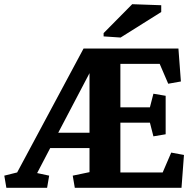

<svg xmlns="http://www.w3.org/2000/svg" viewBox="-37 -891 928 911"><path d="M387.7 -261.2V-543.9L239.3 -261.2ZM534.2 -587.9V-381.8H674.3L690.9 -446.3L749 -436.5V-253.9L690.9 -244.1L674.3 -309.1H534.2V-72.8H734.9L775.4 -167L835.9 -155.8L824.2 0H317.9L308.1 -57.6L387.7 -74.2V-188.5H201.2L139.2 -69.8L196.3 -57.6L186.5 0H-6.8L-16.6 -57.6L44.4 -72.8L359.4 -660.6H809.6L821.3 -504.4L761.2 -493.7L720.7 -587.9ZM454.6 -733.9 590.3 -871.1 728 -866.2V-834L535.2 -712.9L454.6 -718.3Z"/></svg>

Font: NoticiaText-Bold
Style: Bold
Weight: 700
Designer: JM Sole
Foundry: JM Sole
Version: Version 1.003